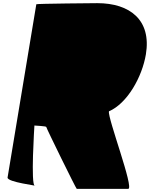

<svg xmlns="http://www.w3.org/2000/svg" viewBox="-20 -1051 950 1216"><path d="M210 -1024C210 -1024 33 43 28 73C23 103 229 126 201 126C173 126 198 -256 198 -256C198 -256 274 -252 273 -247C272 -242 462 145 466 145H792C832 145 660 -306 670 -346C786 -396 880 -563 904 -707C940 -925 802 -1031 596 -1031C591 -1031 211 -1028 210 -1024Z"/></svg>

Font: PlasticEraser
Style: It
Weight: 400
Foundry: Cannot Into Space Fonts
Version: Version 0.43